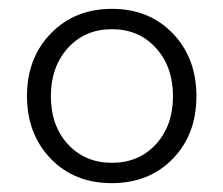

<svg xmlns="http://www.w3.org/2000/svg" viewBox="-20 -404 505 434"><path d="M233 -36Q294 -36 332.5 -78Q371 -120 371 -186.5Q371 -253 332.5 -295.5Q294 -338 233 -338Q172 -338 133.5 -295.5Q95 -253 95 -186.5Q95 -120 133.5 -78Q172 -36 233 -36ZM94.5 -45.5Q41 -101 41 -187Q41 -273 95 -328.5Q149 -384 233 -384Q317 -384 370.5 -328.5Q424 -273 424 -186.5Q424 -100 370.5 -45Q317 10 232.5 10Q148 10 94.5 -45.5Z"/></svg>

Font: Flamenco
Style: Regular
Weight: 400
Designer: Luciano Vergara
Foundry: Luciano Vergara
Version: Version 1.003